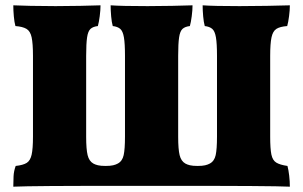

<svg xmlns="http://www.w3.org/2000/svg" viewBox="-20 -699 1140 722"><path d="M30 3Q30 -17 31 -36.5Q32 -56 39 -75Q67 -78 80.5 -86.5Q94 -95 99 -117.5Q104 -140 104 -185V-489Q104 -535 99 -558.5Q94 -582 79.5 -590.5Q65 -599 38 -601Q34 -615 32 -637.5Q30 -660 30 -679Q53 -678 95 -677Q137 -676 189 -676Q238 -676 281.5 -677Q325 -678 358 -679Q358 -661 355 -638Q352 -615 348 -601Q330 -599 320.5 -590.5Q311 -582 307.5 -558.5Q304 -535 304 -489V-185Q304 -138 309.5 -115.5Q315 -93 331 -84Q338 -80 348.5 -77.5Q359 -75 377 -75Q395 -75 405.5 -77.5Q416 -80 423 -84Q440 -93 445 -115.5Q450 -138 450 -185V-489Q450 -535 446 -558.5Q442 -582 432 -590.5Q422 -599 404 -601Q400 -615 398 -637.5Q396 -660 396 -679Q438 -676 535 -676Q584 -676 627.5 -677Q671 -678 704 -679Q704 -661 701 -638Q698 -615 694 -601Q676 -599 666.5 -590.5Q657 -582 653.5 -558.5Q650 -535 650 -489V-185Q650 -138 655.5 -115.5Q661 -93 677 -84Q684 -80 694.5 -77.5Q705 -75 723 -75Q741 -75 751.5 -77.5Q762 -80 769 -84Q786 -93 791 -115.5Q796 -138 796 -185V-489Q796 -535 792 -558.5Q788 -582 778 -590.5Q768 -599 750 -601Q746 -615 744 -637.5Q742 -660 742 -679Q784 -676 881 -676Q933 -676 984 -677Q1035 -678 1070 -679Q1070 -661 1067 -638Q1064 -615 1060 -601Q1033 -599 1019.5 -590.5Q1006 -582 1001 -558.5Q996 -535 996 -489V-185Q996 -140 1000.5 -118Q1005 -96 1019 -87.5Q1033 -79 1061 -75Q1065 -60 1067.5 -38.5Q1070 -17 1070 3Q1054 2 1016 1.5Q978 1 921.5 0.5Q865 0 791 0H299Q225 0 172 0.5Q119 1 84.5 1.5Q50 2 30 3Z"/></svg>

Font: Vollkorn Black
Style: Regular
Weight: 900
Designer: Friedrich Althausen
Foundry: Friedrich Althausen
Version: Version 5.000